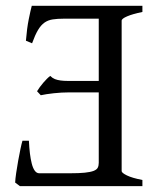

<svg xmlns="http://www.w3.org/2000/svg" viewBox="-20 -635 536 655"><path d="M106.4 -323.7Q110.4 -330.6 116 -338.1Q121.6 -345.7 127.7 -352.8Q133.8 -359.9 139.9 -366Q146 -372.1 151.4 -376Q158.7 -368.7 167.2 -365.2Q175.8 -361.8 186.8 -360.4Q197.8 -358.9 212.4 -358.9Q227.5 -358.9 248 -358.9H316.9V-571.3H198.2Q175.8 -571.3 159.9 -568.8Q144 -566.4 131.8 -557.9Q119.6 -549.3 109.6 -532.5Q99.6 -515.6 89.4 -487.3L68.4 -496.1Q71.8 -538.1 78.1 -569.6Q84.5 -601.1 88.4 -615.2H465.8V-594.2Q432.6 -587.4 413.8 -579.3Q395 -571.3 395 -564.5V-51.3Q395 -45.4 412.8 -36.6Q430.7 -27.8 465.8 -21V0H47.9L31.7 -12.2Q32.2 -24.4 35.2 -44.9Q38.1 -65.4 42 -86.7Q45.9 -107.9 49.8 -126.7Q53.7 -145.5 56.6 -154.8H78.6Q79.6 -132.3 82 -112.1Q84.5 -91.8 88.4 -76.7Q92.3 -61.5 98.6 -52.7Q105 -43.9 113.8 -43.9H218.8Q250 -43.9 269.3 -45.9Q288.6 -47.9 299.3 -52Q310.1 -56.2 313.5 -63Q316.9 -69.8 316.9 -79.6V-319.8H214.4Q203.1 -319.8 189.7 -319.1Q176.3 -318.4 163.3 -316.9Q150.4 -315.4 138.7 -313.7Q127 -312 119.1 -310.1L106.4 -323.7Z"/></svg>

Font: Gentium
Style: Regular
Weight: 400
Designer: J. Victor Gaultney
Version: Version 1.03; 2011; OFL 1.1 release